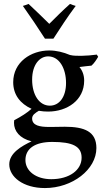

<svg xmlns="http://www.w3.org/2000/svg" viewBox="-20 -711 528 974"><path d="M335 -691C297 -657 263 -623 230 -590C196 -623 162 -657 125 -691C115 -687 106 -684 96 -681C135 -626 172 -571 208 -515H251C287 -571 323 -626 364 -681C354 -684 344 -687 335 -691ZM471 -434C450 -431 416 -428 397 -428C376 -428 355 -427 335 -432C302 -446 266 -455 230 -455C137 -455 47 -396 47 -294C47 -230 83 -185 140 -159C118 -139 88 -120 52 -101C52 -97 51 -92 51 -88C51 -46 80 -9 140 6C90 30 27 65 27 123C27 186 97 243 208 243C347 243 469 149 469 40C469 -44 408 -68 309 -68C286 -68 263 -67 240 -67H229C182 -67 143 -74 143 -110C143 -128 159 -138 177 -149C194 -146 209 -145 224 -145C320 -145 407 -202 407 -302C407 -330 398 -353 383 -371C404 -374 425 -376 444 -378C457 -389 470 -409 478 -423ZM224 -425C281 -425 315 -364 315 -290C315 -218 280 -175 233 -175C179 -175 143 -230 143 -307C143 -384 182 -425 224 -425ZM245 9C348 9 394 31 394 89C394 151 333 198 240 198C163 198 109 157 109 101C109 43 157 9 245 9Z"/></svg>

Font: Sibila
Style: Regular
Weight: 400
Designer: Stefan Peev
Foundry: Context Ltd
Version: Version 1.000